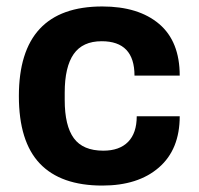

<svg xmlns="http://www.w3.org/2000/svg" viewBox="-20 -559 613 591"><path d="M294.9 12.2Q167 12.2 102.5 -55.7Q38.1 -123.5 38.1 -263.2Q38.1 -539.1 294.9 -539.1Q406.2 -539.1 469.7 -485.4Q533.2 -431.6 533.2 -326.2H394Q394 -432.1 293 -432.1Q234.4 -432.1 206.8 -392.6Q179.2 -353 179.2 -273.9V-251Q179.2 -171.9 207.3 -133.5Q235.4 -95.2 297.9 -95.2Q347.7 -95.2 374.3 -122.3Q400.9 -149.4 400.9 -201.2H533.2Q533.2 -99.1 469.2 -43.5Q405.3 12.2 294.9 12.2Z"/></svg>

Font: Archivo
Style: Bold
Weight: 700
Designer: Hector Gatti
Foundry: Omnibus-Type
Version: Version 2.001